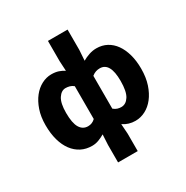

<svg xmlns="http://www.w3.org/2000/svg" viewBox="-196 -864 1172 1211"><g transform="rotate(-30 389.5 -258.5)"><path d="M318 184V57L322 -18Q302 -6 278.5 3Q255 12 230 12Q186 12 151 -6Q116 -24 91 -57.5Q66 -91 52.5 -139Q39 -187 39 -248Q39 -309 55.5 -357Q72 -405 98.5 -438.5Q125 -472 159.5 -490Q194 -508 230 -508Q260 -508 282 -500.5Q304 -493 322 -481L318 -553V-701H461V-553L456 -477Q478 -490 504.5 -499Q531 -508 558 -508Q600 -508 633.5 -490Q667 -472 690.5 -439Q714 -406 727 -359.5Q740 -313 740 -256Q740 -192 723.5 -142.5Q707 -93 680 -58.5Q653 -24 618 -6Q583 12 545 12Q496 12 456 -15L461 57V184ZM269 -108Q300 -108 322 -130V-369Q309 -380 294 -384Q279 -388 265 -388Q234 -388 212 -354.5Q190 -321 190 -250Q190 -176 210.5 -142Q231 -108 269 -108ZM511 -108Q545 -108 567 -142.5Q589 -177 589 -254Q589 -388 514 -388Q499 -388 485 -383.5Q471 -379 456 -367V-128Q470 -116 484 -112Q498 -108 511 -108Z"/></g></svg>

Font: Font
Style: ¶
Weight: 700
Designer: Paul D. Hunt
Foundry: Adobe Systems Incorporated
Version: Version 3.000